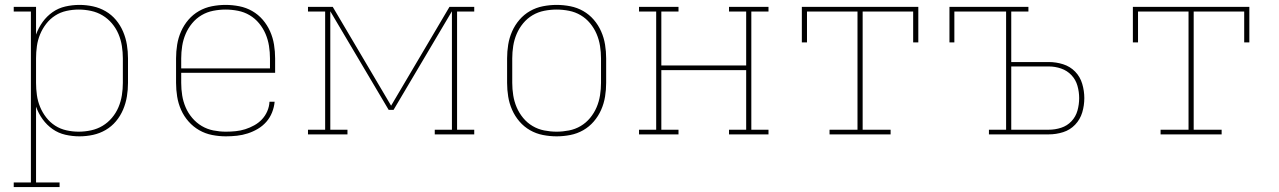

<svg xmlns="http://www.w3.org/2000/svg" viewBox="-20 -548 5215 783"><path d="M36 215V196H106V-501H36V-520H127V-407Q137 -435 154 -458.5Q171 -482 194.5 -498.5Q218 -515 246.5 -521.5Q275 -528 304 -528Q332 -528 359.5 -522Q387 -516 411 -502Q435 -488 453 -466.5Q471 -445 482 -419Q493 -393 497.5 -365.5Q502 -338 502 -310V-210Q502 -182 497.5 -154.5Q493 -127 482 -101Q471 -75 453 -53.5Q435 -32 411 -18Q387 -4 359.5 2Q332 8 304 8Q275 8 246.5 1.5Q218 -5 194.5 -21.5Q171 -38 154 -61.5Q137 -85 127 -113V196H223V215ZM301 -11Q326 -11 351.5 -16.5Q377 -22 398.5 -35Q420 -48 436.5 -67.5Q453 -87 463 -110.5Q473 -134 477 -159.5Q481 -185 481 -210V-310Q481 -335 477 -360.5Q473 -386 463 -409.5Q453 -433 436.5 -452.5Q420 -472 398.5 -485Q377 -498 351.5 -503.5Q326 -509 301 -509Q276 -509 251 -503.5Q226 -498 205 -484.5Q184 -471 168.5 -451Q153 -431 143.5 -408Q134 -385 130.5 -360Q127 -335 127 -310V-210Q127 -185 130.5 -160Q134 -135 143.5 -112Q153 -89 168.5 -69Q184 -49 205 -35.5Q226 -22 251 -16.5Q276 -11 301 -11Z M901 8Q873 8 845 2.5Q817 -3 792.5 -17Q768 -31 749 -52.5Q730 -74 718.5 -100Q707 -126 702.5 -154Q698 -182 698 -210V-310Q698 -338 702.5 -366Q707 -394 718.5 -420Q730 -446 748.5 -467.5Q767 -489 791.5 -503Q816 -517 844 -522.5Q872 -528 900 -528Q928 -528 956 -522.5Q984 -517 1008.5 -503Q1033 -489 1051.5 -467.5Q1070 -446 1081.5 -420Q1093 -394 1097.5 -366Q1102 -338 1102 -310V-251H719V-210Q719 -184 723 -159Q727 -134 737 -110.5Q747 -87 764 -67Q781 -47 803 -34Q825 -21 850.5 -16Q876 -11 901 -11Q921 -11 941 -13Q961 -15 980 -21Q999 -27 1017 -37Q1035 -47 1048.5 -61.5Q1062 -76 1070 -94.5Q1078 -113 1079 -133H1100Q1098 -111 1089.5 -89.5Q1081 -68 1066 -51Q1051 -34 1031.5 -22.5Q1012 -11 990.5 -4Q969 3 946.5 5.5Q924 8 901 8ZM719 -269H1081V-310Q1081 -335 1077 -360.5Q1073 -386 1063 -409.5Q1053 -433 1036.5 -453Q1020 -473 998 -486Q976 -499 950.5 -504Q925 -509 900 -509Q875 -509 849.5 -504Q824 -499 802 -486Q780 -473 763.5 -453Q747 -433 737 -409.5Q727 -386 723 -360.5Q719 -335 719 -310Z M1236 0V-19H1306V-501H1236V-520H1337L1575 -117L1813 -520H1914V-501H1844V-19H1914V0H1753V-19H1823V-502L1585 -100H1565L1327 -502V-19H1397V0Z M2250 8Q2222 8 2194 2.5Q2166 -3 2141.5 -17Q2117 -31 2098.5 -52.5Q2080 -74 2068.5 -100Q2057 -126 2052.5 -154Q2048 -182 2048 -210V-310Q2048 -338 2052.5 -366Q2057 -394 2068.5 -420Q2080 -446 2098.5 -467.5Q2117 -489 2141.5 -503Q2166 -517 2194 -522.5Q2222 -528 2250 -528Q2278 -528 2306 -522.5Q2334 -517 2358.5 -503Q2383 -489 2401.5 -467.5Q2420 -446 2431.5 -420Q2443 -394 2447.5 -366Q2452 -338 2452 -310V-210Q2452 -182 2447.5 -154Q2443 -126 2431.5 -100Q2420 -74 2401.5 -52.5Q2383 -31 2358.5 -17Q2334 -3 2306 2.5Q2278 8 2250 8ZM2250 -11Q2275 -11 2300.5 -16Q2326 -21 2348 -34Q2370 -47 2386.5 -67Q2403 -87 2413 -110.5Q2423 -134 2427 -159.5Q2431 -185 2431 -210V-310Q2431 -335 2427 -360.5Q2423 -386 2413 -409.5Q2403 -433 2386.5 -453Q2370 -473 2348 -486Q2326 -499 2300.5 -504Q2275 -509 2250 -509Q2225 -509 2199.5 -504Q2174 -499 2152 -486Q2130 -473 2113.5 -453Q2097 -433 2087 -409.5Q2077 -386 2073 -360.5Q2069 -335 2069 -310V-210Q2069 -185 2073 -159.5Q2077 -134 2087 -110.5Q2097 -87 2113.5 -67Q2130 -47 2152 -34Q2174 -21 2199.5 -16Q2225 -11 2250 -11Z M2586 0V-19H2656V-501H2586V-520H2747V-501H2677V-281H3023V-501H2953V-520H3114V-501H3044V-19H3114V0H2953V-19H3023V-262H2677V-19H2747V0Z M3363 0V-19H3477V-501H3271V-375H3250V-520H3725V-375H3704V-501H3498V-19H3612V0Z M4013 0V-19H4083V-501H3872V-375H3852V-520H4174V-501H4104V-295H4257Q4287 -295 4315.5 -286Q4344 -277 4364.5 -256Q4385 -235 4393.5 -206Q4402 -177 4402 -148Q4402 -118 4393.5 -89.5Q4385 -61 4364.5 -39.5Q4344 -18 4315.5 -9Q4287 0 4257 0ZM4257 -19Q4283 -19 4307.5 -27Q4332 -35 4349.5 -53.5Q4367 -72 4374 -97Q4381 -122 4381 -148Q4381 -173 4374 -198Q4367 -223 4349.5 -241.5Q4332 -260 4307.5 -268.5Q4283 -277 4257 -277H4104V-19Z M4713 0V-19H4827V-501H4621V-375H4600V-520H5075V-375H5054V-501H4848V-19H4962V0Z"/></svg>

Font: Iosevka Etoile Thin
Style: Regular
Weight: 100
Designer: Belleve Invis
Foundry: Belleve Invis
Version: Version 22.1.2; ttfautohint (v1.8.4)